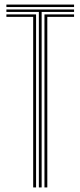

<svg xmlns="http://www.w3.org/2000/svg" viewBox="-20 -820 352 840"><path d="M8 -789.2V-800H304V-789.2ZM150 0V-767.8H8V-778.5H304V-767.8H162.2V0ZM125.2 0V-746.2H8V-757H137.8V0ZM174.5 0V-757H304V-746.2H187V0Z"/></svg>

Font: Big Shoulders Inline Text Light
Style: Regular
Weight: 300
Designer: Patric King
Foundry: XO Type Co
Version: Version 1.000